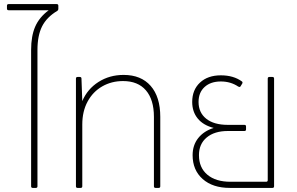

<svg xmlns="http://www.w3.org/2000/svg" viewBox="-20 -918 1453 938"><path d="M257 -898Q265 -898 265 -890V-874Q265 -868 260 -865Q208 -834 185.5 -789Q163 -744 163 -674V-8Q163 0 155 0H140Q132 0 132 -8V-674Q132 -742 152 -788Q172 -834 218 -868H22Q14 -868 14 -876V-890Q14 -898 22 -898Z M359 0Q351 0 351 -8V-534Q351 -542 359 -542H370Q378 -542 378 -534L382 -424Q407 -483 461 -517.5Q515 -552 584 -552Q669 -552 716 -498.5Q763 -445 763 -347V-8Q763 0 755 0H740Q732 0 732 -8V-347Q732 -431 693 -476.5Q654 -522 581 -522Q525 -522 479.5 -496Q434 -470 408 -422Q382 -374 382 -310V-8Q382 0 374 0Z M1103 0Q1019 0 970 -43.5Q921 -87 921 -160Q921 -209 948.5 -243.5Q976 -278 1024 -293Q973 -306 946 -339Q919 -372 919 -420Q919 -479 957 -514.5Q995 -550 1059 -550Q1121 -550 1162 -520Q1167 -516 1163 -509L1155 -496Q1153 -493 1150.5 -493Q1148 -493 1144 -495Q1107 -520 1059 -520Q1009 -520 979.5 -493Q950 -466 950 -420Q950 -368 987.5 -338Q1025 -308 1093 -308H1174Q1182 -308 1182 -300V-286Q1182 -278 1174 -278H1093Q1028 -278 990 -246.5Q952 -215 952 -160Q952 -99 993 -64.5Q1034 -30 1106 -30H1280Q1288 -30 1288 -38V-534Q1288 -542 1296 -542H1311Q1319 -542 1319 -534V-8Q1319 0 1311 0Z"/></svg>

Font: LINE Seed Sans TH App Thin
Style: Regular
Weight: 250
Designer: Dalton Maag Ltd | Thai characters by Cadson Demak Co.,Ltd.
Foundry: Dalton Maag Ltd
Version: Version 1.003